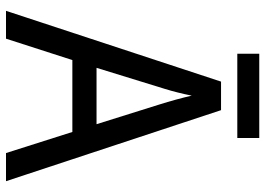

<svg xmlns="http://www.w3.org/2000/svg" viewBox="-142 -742 884 640"><g transform="rotate(90 300.0 -422.0)"><path d="M490.2 0 419.9 -221.2H180.2L108.9 0H16.1L252 -716.8H347.2L584 0ZM394 -301.8 329.1 -508.8Q310.1 -569.3 298.8 -619.1Q289.1 -570.8 276.4 -529.8L206.1 -301.8ZM159.2 -844.2H439.9V-771H159.2Z"/></g></svg>

Font: Noto Mono
Style: Regular
Weight: 400
Designer: Monotype Design Team
Foundry: Monotype Imaging Inc.
Version: Version 1.00